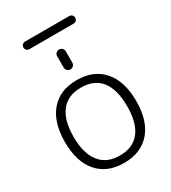

<svg xmlns="http://www.w3.org/2000/svg" viewBox="-211 -999 971 1093"><g transform="rotate(-30 275.0 -452.5)"><path d="M146.5 -117.2Q190.4 -60.5 276.9 -60.5Q363.3 -60.5 407.7 -117.2Q452.1 -173.8 452.1 -283.7Q452.1 -393.6 407.7 -450.2Q363.3 -506.8 276.9 -506.8Q190.4 -506.8 145.5 -450.2Q100.6 -393.6 100.6 -283.7Q100.6 -173.8 146.5 -117.2ZM132.8 -842.8Q122.1 -842.8 114.7 -850.1Q107.4 -857.4 107.4 -867.7Q107.4 -877.9 114.7 -885.3Q122.1 -892.6 132.8 -892.6H423.8Q433.6 -892.6 440.9 -885.3Q448.2 -877.9 448.2 -867.7Q448.2 -857.4 440.9 -850.1Q433.6 -842.8 423.8 -842.8ZM249 -654.3V-728.5Q249 -740.2 257.3 -748.5Q265.6 -756.8 277.3 -756.8Q289.1 -756.8 297.4 -748.5Q305.7 -740.2 305.7 -728.5V-654.3Q305.7 -642.6 297.4 -634.3Q289.1 -626 277.3 -626Q265.6 -626 257.3 -634.3Q249 -642.6 249 -654.3ZM104.5 -83Q43 -153.3 43 -283.2Q43 -413.1 104.5 -484.4Q166 -555.7 276.9 -555.7Q387.7 -555.7 449.7 -484.4Q511.7 -413.1 511.7 -283.2Q511.7 -153.3 449.7 -82.5Q387.7 -11.7 276.9 -11.7Q166 -11.7 104.5 -83Z"/></g></svg>

Font: Gen Jyuu Gothic P Light
Style: Regular
Weight: 200
Designer: [Source Han Sans]
Ryoko NISHIZUKA  (kana & ideographs); Paul D. Hunt (Latin, Greek & Cyrillic); Wenlong ZHANG  (bopomofo
Version: Version 1.002.20150607